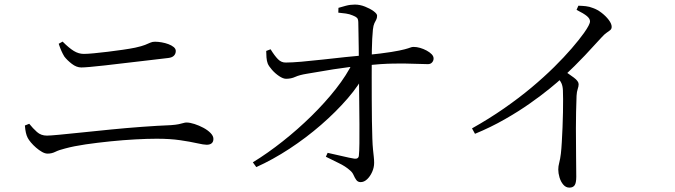

<svg xmlns="http://www.w3.org/2000/svg" viewBox="-20 -790 2990 851"><path d="M726 -533Q676.4 -527 626.5 -521.3Q576.5 -515.6 529.7 -510Q483 -504.4 444.2 -500Q405.4 -495.6 378.4 -493.3Q351.5 -491 340.3 -491Q319.1 -491 298.4 -507Q277.7 -523 265.1 -539.5Q257.6 -552 252.1 -564.5Q246.5 -577 240.2 -596L257.5 -605.6Q285.9 -577.1 307.3 -564.1Q328.6 -551.1 351.4 -551.1Q367.3 -551.1 395.8 -553.8Q424.2 -556.5 458 -560.6Q491.8 -564.7 524.1 -569.4Q556.5 -574 579.5 -578.8Q608.8 -585.3 622.9 -591Q637 -596.8 646.1 -600.9Q655.1 -605.1 667 -605.1Q680.7 -605.1 696.5 -602.3Q712.3 -599.6 726.5 -594.3Q740.7 -589 749.9 -581.4Q759.1 -573.8 759.1 -564.1Q759.1 -551.8 751.1 -543.4Q743.1 -535 726 -533ZM90.3 -233.8 109.6 -241.4Q125.7 -221.2 143.7 -205.1Q161.7 -188.9 187.9 -188.9Q201.3 -188.9 242.5 -192.8Q283.8 -196.7 343.1 -202.9Q402.5 -209.1 470.9 -215.9Q539.3 -222.7 608.7 -227.8Q678.1 -232.9 737.8 -235.3Q759.5 -236.9 772.3 -239.6Q785 -242.2 792.6 -244.6Q800.3 -247 806.1 -247Q821.8 -247 842 -240.4Q862.2 -233.9 881.3 -223.7Q900.4 -213.5 913.2 -200.5Q925.9 -187.5 925.9 -174.4Q925.9 -161.3 918 -154.8Q910.2 -148.4 896 -148.4Q883.3 -148.4 853.7 -155.1Q824.1 -161.9 779.1 -168.5Q734.2 -175.1 674.1 -175.1Q633.4 -175.1 580.1 -172.2Q526.8 -169.3 469.5 -163.5Q412.2 -157.7 359.8 -150.1Q307.4 -142.4 269 -132Q240.8 -125 225 -117Q209.2 -109.1 190.9 -109.1Q179.6 -109.1 166.2 -116.7Q152.7 -124.4 139.8 -135.6Q127 -146.7 117 -158.6Q107.1 -170.5 102.9 -178.8Q97.6 -189 94.8 -201.6Q91.9 -214.1 90.3 -233.8Z M1432.2 -112.6Q1462.5 -106.3 1496.3 -98.1Q1530 -90 1550.4 -86.8Q1569.7 -84.5 1570.7 -101.4Q1572.5 -117.7 1573 -154.5Q1573.5 -191.3 1573.1 -239.2Q1572.7 -287.1 1572.2 -338.3Q1571.7 -389.4 1571.2 -436Q1570.7 -482.6 1570.5 -515.3Q1570.5 -544.6 1570 -577.7Q1569.5 -610.8 1569 -640.7Q1568.5 -670.5 1568.1 -690.6Q1567.9 -705.2 1562.3 -710.9Q1556.7 -716.5 1543.3 -721.6Q1529.9 -727.5 1513.1 -730Q1496.3 -732.5 1479.5 -733.9L1480.1 -755.2Q1493.3 -759.3 1512.9 -764.5Q1532.4 -769.7 1552.9 -769.7Q1575.3 -769.7 1597.9 -760.7Q1620.5 -751.8 1636 -740.4Q1651.4 -729 1651.4 -720.7Q1651.4 -709.7 1647.6 -702.9Q1643.8 -696.1 1639.4 -687Q1635 -677.9 1632.8 -658.7Q1631.1 -641.9 1629.8 -618Q1628.5 -594.2 1628.2 -570.5Q1627.9 -546.8 1627.7 -528Q1627.5 -496 1627.5 -448.8Q1627.5 -401.6 1627.7 -350.6Q1627.9 -299.6 1628.5 -253.3Q1629.1 -207.1 1630.3 -177Q1631.3 -146.8 1633.3 -127.2Q1635.3 -107.7 1636.8 -94.3Q1638.3 -80.8 1638.3 -68.3Q1638.3 -47.8 1629.5 -28.1Q1620.7 -8.3 1607.2 4.5Q1593.7 17.2 1578.6 17.2Q1566.1 17.2 1559.3 7.8Q1552.5 -1.6 1547.3 -13.8Q1542 -26 1531.7 -34.5Q1511.5 -52.9 1480.9 -67.4Q1450.2 -81.8 1424.3 -95.3ZM1159.9 -564.2 1179.3 -571.6Q1196.8 -543.1 1212.1 -527.5Q1227.4 -512 1247.3 -512.8Q1272.7 -512.8 1315.9 -516.5Q1359.2 -520.2 1410.5 -526Q1461.8 -531.8 1511.9 -537.1Q1562.1 -542.5 1601.1 -545.7Q1673.8 -553 1714.1 -559.6Q1754.3 -566.2 1772.9 -571.3Q1791.5 -576.3 1798.7 -579.2Q1806 -582.1 1812.7 -582.1Q1826.8 -582.1 1841.9 -577.8Q1857 -573.4 1870.8 -566Q1884.6 -558.6 1893.2 -549.7Q1901.8 -540.8 1901.8 -530.8Q1901.8 -520.8 1895.1 -513.3Q1888.4 -505.7 1876.7 -505.7Q1853.1 -505.7 1815.6 -507.3Q1778.2 -509 1724.4 -508.2Q1670.6 -507.4 1596.7 -499.8Q1527.2 -493.8 1457.8 -482.8Q1388.4 -471.8 1339.5 -463Q1307.2 -457.7 1288.8 -449.3Q1270.5 -440.8 1247.9 -440.8Q1235 -440.8 1217.3 -452.6Q1199.6 -464.4 1185.5 -480.6Q1171.3 -496.8 1166.7 -508.3Q1162.3 -519.5 1161.1 -535.5Q1159.9 -551.5 1159.9 -564.2ZM1116 -49.4 1100.7 -70.5Q1166.7 -111 1233.2 -163.7Q1299.8 -216.3 1360.2 -275.6Q1420.7 -335 1468.8 -396.1Q1516.9 -457.2 1544.9 -515.4L1602.4 -517.8L1600.6 -469.7Q1572.7 -413.9 1521.1 -354Q1469.4 -294.2 1403 -236.5Q1336.5 -178.8 1262.6 -130.4Q1188.7 -82.1 1116 -49.4Z M2535.5 -746.3 2543.5 -764.7Q2560.1 -764.3 2576.4 -762.6Q2592.6 -760.8 2608.3 -754.4Q2627.7 -747.8 2646.6 -733.1Q2665.6 -718.4 2678.4 -701.4Q2691.1 -684.4 2691.1 -671.3Q2691.1 -662.2 2685.5 -657.3Q2679.9 -652.3 2669.8 -645.7Q2659.6 -639.1 2645.6 -623.5Q2615.6 -590.3 2572.9 -544.8Q2530.2 -499.4 2473.1 -446Q2452.7 -427 2416 -397.1Q2379.3 -367.2 2329.2 -331.9Q2279.1 -296.5 2217.2 -261.2Q2155.3 -225.8 2085.3 -196.9L2072.1 -221Q2148.1 -263.7 2214 -309.5Q2279.9 -355.3 2335.8 -402Q2391.6 -448.8 2436.2 -492.9Q2480.7 -537 2513.8 -575.4Q2546.9 -613.8 2568.3 -643.7Q2595.1 -681.6 2595.1 -695.3Q2595.1 -707.1 2581.4 -718.7Q2567.7 -730.2 2535.5 -746.3ZM2444.9 -453.3 2475.4 -479.4Q2501.8 -462 2523.3 -446.2Q2544.7 -430.3 2544.7 -416.7Q2544.7 -407.3 2540.6 -395.5Q2536.5 -383.7 2535.5 -365.5Q2532.7 -292.8 2532.6 -221.7Q2532.6 -150.6 2533.4 -94Q2534.2 -37.4 2534.2 -7Q2534.2 20.6 2527 31.1Q2519.7 41.6 2503.9 41.6Q2487.9 41.6 2476.7 28.4Q2465.5 15.3 2459.9 -3.6Q2454.4 -22.5 2454.4 -38.8Q2454.4 -53 2458.7 -68.9Q2463 -84.7 2466 -109.5Q2468.4 -130.1 2470.1 -160.6Q2471.8 -191.1 2473.3 -225.1Q2474.8 -259.1 2475.3 -291.9Q2475.8 -324.6 2475.8 -350.6Q2475.8 -376.6 2475 -389.6Q2474.2 -408.7 2468.3 -421.4Q2462.4 -434.1 2444.9 -453.3Z"/></svg>

Font: Source Han Serif JP VF
Style: Regular
Weight: 250
Designer: Ryoko NISHIZUKA 西塚涼子 (kana & ideographs); Frank Grießhammer (Latin, Greek & Cyrillic); Wenlong ZHANG 张文龙 (bopomofo); San
Foundry: Adobe
Version: Version 2.001;hotconv 1.1.0;makeotfexe 2.6.0